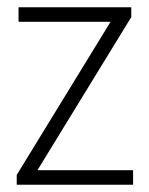

<svg xmlns="http://www.w3.org/2000/svg" viewBox="-20 -508 411 528"><path d="M346 -40V0H26V-27L284 -448H31V-488H341V-461L83 -40Z"/></svg>

Font: KaputaLibre
Style: Regular
Weight: 400
Designer: Multiple designers
Foundry: Textual
Version: Version 2.900